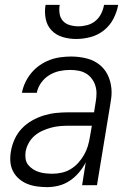

<svg xmlns="http://www.w3.org/2000/svg" viewBox="-20 -760 540 788"><path d="M173 8Q152 8 131 5Q110 2 91.5 -5.5Q73 -13 57.5 -26.5Q42 -40 33 -58Q24 -76 22.5 -97Q21 -118 25 -140Q29 -164 40 -188.5Q51 -213 69.5 -232.5Q88 -252 112 -265.5Q136 -279 161 -286.5Q186 -294 211 -296.5Q236 -299 261 -299H366L373 -343Q376 -360 376 -377Q376 -394 371 -409.5Q366 -425 356 -438Q346 -451 332 -459Q318 -467 301.5 -470Q285 -473 268 -473Q246 -473 224.5 -468.5Q203 -464 183 -452Q163 -440 149 -420.5Q135 -401 131 -379H70Q74 -401 84 -422Q94 -443 109 -461Q124 -479 143.5 -492.5Q163 -506 184.5 -514Q206 -522 228.5 -525Q251 -528 272 -528Q305 -528 336.5 -520Q368 -512 391.5 -492Q415 -472 426.5 -442.5Q438 -413 438 -381Q438 -369 436.5 -357.5Q435 -346 433 -334L378 0H317L332 -94Q321 -72 304 -52Q287 -32 266 -18Q245 -4 221 2Q197 8 173 8ZM196 -47Q215 -47 234.5 -51.5Q254 -56 271 -66.5Q288 -77 301.5 -92Q315 -107 325 -124.5Q335 -142 340.5 -160.5Q346 -179 349 -198L357 -244H262Q244 -244 226 -242.5Q208 -241 189.5 -236Q171 -231 153.5 -223Q136 -215 121.5 -202.5Q107 -190 97.5 -172.5Q88 -155 85 -137Q83 -123 85 -108.5Q87 -94 95.5 -83.5Q104 -73 115.5 -65.5Q127 -58 140 -54Q153 -50 167.5 -48.5Q182 -47 196 -47ZM293 -600Q264 -600 237 -608Q210 -616 191.5 -635.5Q173 -655 167.5 -683Q162 -711 167 -740H225Q222 -722 224.5 -704.5Q227 -687 238 -674.5Q249 -662 266.5 -657Q284 -652 302 -652Q320 -652 338.5 -657Q357 -662 372 -674.5Q387 -687 395.5 -704.5Q404 -722 407 -740H465Q460 -711 445.5 -683Q431 -655 406.5 -635.5Q382 -616 352 -608Q322 -600 293 -600Z"/></svg>

Font: Iosevka Term Curly Lt Obl
Style: Regular
Weight: 300
Italic angle: -9°
Designer: Belleve Invis
Foundry: Belleve Invis
Version: Version 32.3.0